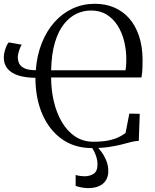

<svg xmlns="http://www.w3.org/2000/svg" viewBox="-20 -771 820 1014"><path d="M718 -170 713 -27Q692.5 -26.5 670.2 -20.5Q648 -14.5 619.5 -7.2Q591 0 553.2 5.5Q515.5 11 465 11Q374 11 307.5 -36Q241 -83 204.2 -166.5Q167.5 -250 167 -360Q116 -360.5 78.5 -372Q41 -383.5 20.5 -407.2Q0 -431 0 -468Q0 -482.5 4.5 -499.5Q9 -516.5 15.2 -530Q21.5 -543.5 27 -547L95 -535Q91 -530 86 -517.8Q81 -505.5 77.5 -491.8Q74 -478 74 -469Q74 -451.5 81.2 -436Q88.5 -420.5 109 -410.5Q129.5 -400.5 169 -400Q175 -479.5 200.8 -543.8Q226.5 -608 268 -654.5Q309.5 -701 363.8 -726Q418 -751 481 -751Q537.5 -751 583.5 -731.2Q629.5 -711.5 662.8 -673.5Q696 -635.5 714.2 -580.8Q732.5 -526 733 -456Q733 -435.5 732.5 -418.5Q732 -401.5 730.8 -387.5Q729.5 -373.5 727 -362H250Q250 -295.5 264.5 -234.5Q279 -173.5 307.2 -125.8Q335.5 -78 377 -50.2Q418.5 -22.5 473 -22.5Q520 -22.5 552.8 -29.2Q585.5 -36 607.2 -46.8Q629 -57.5 643 -68.5L663 -171ZM250 -400H643Q644.5 -410.5 645.5 -420.8Q646.5 -431 646.8 -442Q647 -453 647 -464Q646.5 -509.5 635.5 -554Q624.5 -598.5 601.8 -635Q579 -671.5 544 -693.5Q509 -715.5 460 -715.5Q421 -715.5 384.5 -698.5Q348 -681.5 318.2 -644.5Q288.5 -607.5 270.2 -547.2Q252 -487 250 -400ZM445.5 222.5Q430.5 222.5 411 219Q391.5 215.5 379.5 210.5V153Q390 156.5 403.2 158.2Q416.5 160 425.5 160Q455 160 475 146.5Q495 133 495 96.5Q495 78 489.5 59.8Q484 41.5 475.8 25.8Q467.5 10 459 0H476H489Q501.5 11.5 516.2 31.8Q531 52 541.5 77.8Q552 103.5 552 132.5Q552 161 539.2 181.2Q526.5 201.5 502.8 212Q479 222.5 445.5 222.5Z"/></svg>

Font: Merriweather 96pt Light
Style: Regular
Weight: 300
Version: Version 2.100